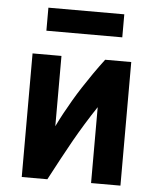

<svg xmlns="http://www.w3.org/2000/svg" viewBox="-52 -770 664 814"><g transform="rotate(5 280.0 -362.5)"><path d="M71 0V-526H194V-227Q208 -256 223.5 -284.5Q239 -313 256 -342Q273 -371 292.5 -401Q312 -431 333.5 -462Q355 -493 380 -526H491V0H366V-323Q340 -284 317 -246.5Q294 -209 272.5 -171Q251 -133 228.5 -91Q206 -49 180 0ZM121 -627V-725H444V-627Z"/></g></svg>

Font: Ubuntu Sans Mono
Style: Regular
Weight: 400
Monospace: yes
Designer: Dalton Maag Ltd
Foundry: Dalton Maag Ltd
Version: Version 1.006